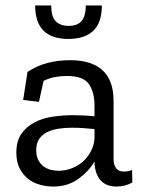

<svg xmlns="http://www.w3.org/2000/svg" viewBox="-20 -675 523 705"><path d="M81 -411Q116 -434 155 -444Q194 -454 238 -454Q316 -454 356.5 -417Q397 -380 397 -305V-93Q397 -45 435 -45Q451 -45 465 -51L466 -5Q454 2 439 6Q424 10 408 10Q369 10 348.5 -14Q328 -38 327 -80V-82Q306 -46 267.5 -18Q229 10 175 10Q153 10 129 4Q105 -2 85.5 -16.5Q66 -31 53 -55Q40 -79 40 -115Q40 -157 58.5 -183.5Q77 -210 106.5 -225.5Q136 -241 173 -246.5Q210 -252 248 -252Q268 -252 288.5 -251Q309 -250 327 -248V-288Q327 -336 306.5 -366Q286 -396 226 -396Q203 -396 181.5 -392Q160 -388 140 -378L123 -301L65 -308ZM327 -201Q308 -203 287.5 -204.5Q267 -206 244 -206Q219 -206 195.5 -202.5Q172 -199 153.5 -190Q135 -181 124 -165Q113 -149 113 -123Q113 -102 120.5 -87.5Q128 -73 140 -64Q152 -55 166.5 -51.5Q181 -48 196 -48Q219 -48 242 -56.5Q265 -65 283 -80.5Q301 -96 313 -118Q325 -140 327 -167ZM354 -655Q354 -592 322.5 -562Q291 -532 231 -532Q109 -532 109 -655H168Q168 -614 184.5 -597Q201 -580 232 -580Q265 -580 280 -598.5Q295 -617 295 -655Z"/></svg>

Font: Zilla Slab Regular
Style: Regular
Weight: 400
Designer: Typotheque.com
Foundry: Typotheque type foundry
Version: Version 1.0; 2017